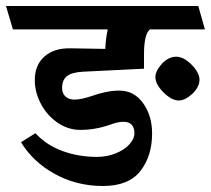

<svg xmlns="http://www.w3.org/2000/svg" viewBox="-40 -600 703 640"><path d="M467 -155Q467 -80 428 -30Q389 20 303 20Q216 20 143 -20Q70 -60 30 -126L78 -156Q115 -116 168.5 -96.5Q222 -77 283 -77Q316 -77 345 -88.5Q374 -100 391 -118.5Q408 -137 408 -156Q408 -194 371 -194Q353 -194 326 -184Q277 -167 228 -167Q187 -167 152 -191Q117 -215 96.5 -253.5Q76 -292 76 -333Q76 -383 108 -411.5Q140 -440 195 -439L311 -437Q312 -468 319 -502H3L-20 -580H621L643 -502H460Q440 -487 440 -419V-371L237 -361Q199 -359 183 -346Q167 -333 167 -307Q167 -289 178 -278.5Q189 -268 208 -268Q221 -268 236 -271.5Q251 -275 266 -280Q316 -298 358 -298Q407 -298 437 -256Q467 -214 467 -155ZM625 -334Q625 -311 602 -288Q577 -265 556 -265Q532 -265 505 -292Q478 -319 478 -343Q478 -364 501 -389Q523 -411 547 -411Q572 -411 598 -385Q625 -358 625 -334Z"/></svg>

Font: Sumana
Style: Bold
Weight: 700
Designer: Cyreal, Alexei Vanyashin (Devanagari), Olga Karpushina (Latin)
Foundry: Cyreal
Version: Version 1.015;PS 001.015;hotconv 1.0.70;makeotf.lib2.5.58329